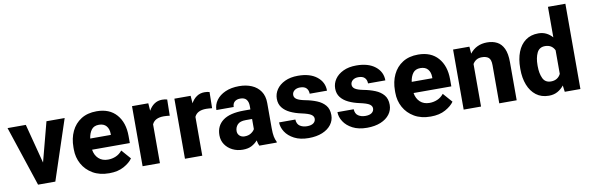

<svg xmlns="http://www.w3.org/2000/svg" viewBox="-51 -1202 5102 1663"><g transform="rotate(-10 2500.0 -370.0)"><path d="M164.6 -528.3 254.9 -181.2 346.2 -528.3H506.3L331.1 0H179.2L3.9 -528.3Z M804.7 9.8Q720.7 9.8 660.9 -25.1Q601.1 -60.1 569.1 -118.2Q537.1 -176.3 537.1 -246.6V-265.1Q537.1 -343.8 566.4 -405.5Q595.7 -467.3 651.6 -502.7Q707.5 -538.1 788.1 -538.1Q900.9 -538.1 962.6 -467.5Q1024.4 -397 1024.4 -279.3V-216.8H692.4Q700.2 -167.5 731.9 -137.9Q763.7 -108.4 814.5 -108.4Q850.6 -108.4 883.3 -122.3Q916 -136.2 939.9 -166L1011.2 -84.5Q986.8 -48.8 934.1 -19.5Q881.3 9.8 804.7 9.8ZM787.1 -419.4Q743.2 -419.4 721.4 -390.1Q699.7 -360.8 693.4 -314.9H875V-326.7Q874.5 -368.2 852.5 -393.8Q830.6 -419.4 787.1 -419.4Z M1408.7 -532.2 1406.2 -390.1Q1396 -391.6 1380.6 -392.8Q1365.2 -394 1354 -394Q1274.4 -394 1251 -341.3V0H1098.6V-528.3H1241.7L1246.6 -461.9Q1266.1 -497.6 1295.9 -517.8Q1325.7 -538.1 1364.3 -538.1Q1389.6 -538.1 1408.7 -532.2Z M1781.2 -532.2 1778.8 -390.1Q1768.6 -391.6 1753.2 -392.8Q1737.8 -394 1726.6 -394Q1647 -394 1623.5 -341.3V0H1471.2V-528.3H1614.3L1619.1 -461.9Q1638.7 -497.6 1668.5 -517.8Q1698.2 -538.1 1736.8 -538.1Q1762.2 -538.1 1781.2 -532.2Z M2125 0Q2115.7 -19 2110.4 -48.8Q2089.8 -24.4 2058.6 -7.3Q2027.3 9.8 1979.5 9.8Q1930.2 9.8 1889.4 -10.5Q1848.6 -30.8 1824.5 -66.4Q1800.3 -102.1 1800.3 -148.4Q1800.3 -231 1861.1 -276.6Q1921.9 -322.3 2046.4 -322.3H2103.5V-352.5Q2103.5 -388.2 2086.9 -409.2Q2070.3 -430.2 2032.7 -430.2Q2001 -430.2 1982.9 -414.1Q1964.8 -397.9 1964.8 -368.2H1812.5Q1812.5 -415.5 1840.6 -454.1Q1868.7 -492.7 1920.2 -515.4Q1971.7 -538.1 2041 -538.1Q2103 -538.1 2151.6 -517.3Q2200.2 -496.6 2228.5 -455.1Q2256.8 -413.6 2256.8 -351.6V-130.4Q2256.8 -83 2262.5 -55.7Q2268.1 -28.3 2278.8 -8.3V0ZM2014.2 -101.1Q2047.9 -101.1 2070.8 -116Q2093.8 -130.9 2103.5 -149.4V-238.3H2047.9Q1996.6 -238.3 1974.9 -214.6Q1953.1 -190.9 1953.1 -157.7Q1953.1 -133.3 1970.2 -117.2Q1987.3 -101.1 2014.2 -101.1Z M2638.2 -147Q2638.2 -168.5 2616.7 -183.3Q2595.2 -198.2 2531.7 -211.9Q2479 -223.1 2436.5 -243.4Q2394 -263.7 2369.4 -295.4Q2344.7 -327.1 2344.7 -373Q2344.7 -417.5 2370.1 -454.8Q2395.5 -492.2 2443.6 -515.1Q2491.7 -538.1 2559.1 -538.1Q2664.1 -538.1 2724.6 -490.2Q2785.2 -442.4 2785.2 -367.2H2632.8Q2632.8 -397.5 2615.2 -416.3Q2597.7 -435.1 2558.6 -435.1Q2528.3 -435.1 2509.3 -419.7Q2490.2 -404.3 2490.2 -380.4Q2490.2 -357.9 2511.5 -343.5Q2532.7 -329.1 2584 -318.8Q2639.2 -308.6 2684.8 -290Q2730.5 -271.5 2758.1 -238.8Q2785.6 -206.1 2785.6 -152.3Q2785.6 -106 2757.8 -69.1Q2730 -32.2 2679.2 -11.2Q2628.4 9.8 2559.1 9.8Q2484.4 9.8 2432.9 -17.1Q2381.3 -43.9 2355 -85Q2328.6 -126 2328.6 -168.5H2471.7Q2473.6 -128.4 2499.5 -111.1Q2525.4 -93.8 2562.5 -93.8Q2599.6 -93.8 2618.9 -108.6Q2638.2 -123.5 2638.2 -147Z M3151.4 -147Q3151.4 -168.5 3129.9 -183.3Q3108.4 -198.2 3044.9 -211.9Q2992.2 -223.1 2949.7 -243.4Q2907.2 -263.7 2882.6 -295.4Q2857.9 -327.1 2857.9 -373Q2857.9 -417.5 2883.3 -454.8Q2908.7 -492.2 2956.8 -515.1Q3004.9 -538.1 3072.3 -538.1Q3177.2 -538.1 3237.8 -490.2Q3298.3 -442.4 3298.3 -367.2H3146Q3146 -397.5 3128.4 -416.3Q3110.8 -435.1 3071.8 -435.1Q3041.5 -435.1 3022.5 -419.7Q3003.4 -404.3 3003.4 -380.4Q3003.4 -357.9 3024.7 -343.5Q3045.9 -329.1 3097.2 -318.8Q3152.3 -308.6 3198 -290Q3243.7 -271.5 3271.2 -238.8Q3298.8 -206.1 3298.8 -152.3Q3298.8 -106 3271 -69.1Q3243.2 -32.2 3192.4 -11.2Q3141.6 9.8 3072.3 9.8Q2997.6 9.8 2946 -17.1Q2894.5 -43.9 2868.2 -85Q2841.8 -126 2841.8 -168.5H2984.9Q2986.8 -128.4 3012.7 -111.1Q3038.6 -93.8 3075.7 -93.8Q3112.8 -93.8 3132.1 -108.6Q3151.4 -123.5 3151.4 -147Z M3632.3 9.8Q3548.3 9.8 3488.5 -25.1Q3428.7 -60.1 3396.7 -118.2Q3364.7 -176.3 3364.7 -246.6V-265.1Q3364.7 -343.8 3394 -405.5Q3423.3 -467.3 3479.2 -502.7Q3535.2 -538.1 3615.7 -538.1Q3728.5 -538.1 3790.3 -467.5Q3852.1 -397 3852.1 -279.3V-216.8H3520Q3527.8 -167.5 3559.6 -137.9Q3591.3 -108.4 3642.1 -108.4Q3678.2 -108.4 3710.9 -122.3Q3743.7 -136.2 3767.6 -166L3838.9 -84.5Q3814.5 -48.8 3761.7 -19.5Q3709 9.8 3632.3 9.8ZM3614.7 -419.4Q3570.8 -419.4 3549.1 -390.1Q3527.3 -360.8 3521 -314.9H3702.6V-326.7Q3702.1 -368.2 3680.2 -393.8Q3658.2 -419.4 3614.7 -419.4Z M4155.8 -419.4Q4127 -419.4 4107.2 -407.2Q4087.4 -395 4075.2 -374V0H3922.4V-528.3H4065.9L4070.8 -466.3Q4127 -538.1 4222.2 -538.1Q4272 -538.1 4309.3 -518.8Q4346.7 -499.5 4367.7 -455.1Q4388.7 -410.6 4388.7 -335V0H4235.4V-335.4Q4235.4 -385.3 4214.6 -402.3Q4193.8 -419.4 4155.8 -419.4Z M4466.8 -257.8V-268.1Q4466.8 -348.6 4490.5 -409.4Q4514.2 -470.2 4560.3 -504.2Q4606.4 -538.1 4672.9 -538.1Q4711.4 -538.1 4741.9 -523.2Q4772.5 -508.3 4795.9 -481.4V-750H4949.2V0H4811.5L4804.2 -56.6Q4779.8 -25.9 4747.1 -8.1Q4714.4 9.8 4671.9 9.8Q4605.5 9.8 4559.8 -25.1Q4514.2 -60.1 4490.5 -120.6Q4466.8 -181.2 4466.8 -257.8ZM4619.1 -268.1V-257.8Q4619.1 -195.8 4639.2 -152.3Q4659.2 -108.9 4710.4 -108.9Q4741.2 -108.9 4762.7 -122.6Q4784.2 -136.2 4795.9 -160.2V-367.7Q4771.5 -419.4 4711.4 -419.4Q4661.1 -419.4 4640.1 -376Q4619.1 -332.5 4619.1 -268.1Z"/></g></svg>

Font: Vazirmatn UI ExtraBold
Style: Regular
Weight: 800
Designer: Saber Rastikerdar
Foundry: Saber Rastikerdar
Version: Version 33.003